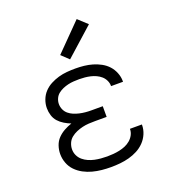

<svg xmlns="http://www.w3.org/2000/svg" viewBox="-139 -868 879 981"><g transform="rotate(-20 300.0 -377.5)"><path d="M297 8Q272 8 247 5.5Q222 3 197.5 -3.5Q173 -10 150.5 -22Q128 -34 110.5 -52Q93 -70 84 -94Q75 -118 75 -143Q75 -166 82.5 -188Q90 -210 105.5 -226Q121 -242 141 -253Q161 -264 182 -271Q164 -278 146.5 -288.5Q129 -299 116 -313.5Q103 -328 97 -347.5Q91 -367 91 -387Q91 -410 99.5 -432.5Q108 -455 124 -472Q140 -489 161 -500Q182 -511 204.5 -517.5Q227 -524 250.5 -526Q274 -528 297 -528Q321 -528 344 -525.5Q367 -523 389.5 -516.5Q412 -510 433 -498.5Q454 -487 469.5 -470Q485 -453 494 -430.5Q503 -408 503 -385Q503 -384 503 -383Q503 -382 503 -381H438Q438 -382 438 -382.5Q438 -383 438 -383Q438 -398 431 -412.5Q424 -427 412.5 -437Q401 -447 387 -453.5Q373 -460 358 -463.5Q343 -467 327.5 -468.5Q312 -470 297 -470Q282 -470 266.5 -469Q251 -468 236 -464.5Q221 -461 207 -455Q193 -449 181 -439.5Q169 -430 162.5 -415.5Q156 -401 156 -386Q156 -370 162.5 -355.5Q169 -341 181 -331Q193 -321 207.5 -315Q222 -309 237.5 -305.5Q253 -302 268.5 -300.5Q284 -299 300 -299H363V-241H300Q283 -241 265.5 -240Q248 -239 231 -235Q214 -231 197.5 -224Q181 -217 167.5 -206Q154 -195 147 -178.5Q140 -162 140 -145Q140 -127 147.5 -111.5Q155 -96 168 -85Q181 -74 197 -67Q213 -60 229.5 -56.5Q246 -53 263 -51.5Q280 -50 297 -50Q314 -50 331 -51.5Q348 -53 364.5 -56.5Q381 -60 396.5 -66.5Q412 -73 425 -84Q438 -95 446 -110Q454 -125 454 -142Q454 -142 454 -142Q454 -142 454 -143H519Q519 -142 519 -141.5Q519 -141 519 -141Q519 -116 509 -92.5Q499 -69 481.5 -51Q464 -33 442 -21.5Q420 -10 396 -3.5Q372 3 347 5.5Q322 8 297 8ZM288 -581 248 -619 390 -763 440 -717Z"/></g></svg>

Font: Iosevka Aile Custom Light
Style: Regular
Weight: 300
Designer: Belleve Invis
Foundry: Belleve Invis
Version: Version 17.0.2; ttfautohint (v1.8.3)